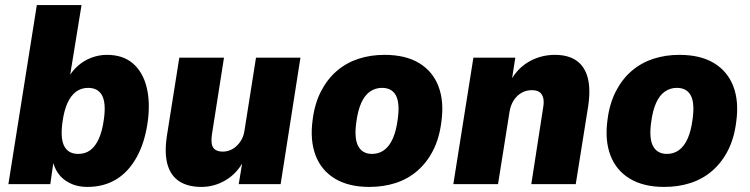

<svg xmlns="http://www.w3.org/2000/svg" viewBox="-20 -725 2953 756"><path d="M324 11Q273 11 236.5 -15Q200 -41 188 -90H191L178 0H13L125 -705H301L254 -416H247Q264 -446 287.5 -466.5Q311 -487 340.5 -498Q370 -509 401 -509Q464 -509 503 -475.5Q542 -442 557 -383Q572 -324 562 -248Q551 -166 519 -107.5Q487 -49 438 -19Q389 11 324 11ZM288 -119Q316 -119 336 -134Q356 -149 369.5 -179.5Q383 -210 389 -255Q398 -319 382 -349Q366 -379 327 -379Q300 -379 279.5 -364Q259 -349 245.5 -319Q232 -289 226 -244Q217 -180 233 -149.5Q249 -119 288 -119Z M773 11Q720 11 686 -11Q652 -33 639.5 -77.5Q627 -122 637 -189L686 -498H862L815 -199Q811 -174 814 -158Q817 -142 828.5 -135Q840 -128 857 -128Q878 -128 896 -138.5Q914 -149 927 -168.5Q940 -188 943 -213L988 -498H1163L1085 0H920L935 -91H939Q913 -42 868.5 -15.5Q824 11 773 11Z M1434 11Q1353 11 1299 -21.5Q1245 -54 1222.5 -113.5Q1200 -173 1211 -253Q1219 -317 1244 -365.5Q1269 -414 1306.5 -446Q1344 -478 1391.5 -493.5Q1439 -509 1494 -509Q1577 -509 1630.5 -476.5Q1684 -444 1706.5 -385Q1729 -326 1718 -246Q1710 -181 1685.5 -133Q1661 -85 1623.5 -52.5Q1586 -20 1538 -4.5Q1490 11 1434 11ZM1445 -119Q1472 -119 1492.5 -134Q1513 -149 1526.5 -179Q1540 -209 1546 -255Q1555 -319 1539 -349Q1523 -379 1484 -379Q1458 -379 1437 -364.5Q1416 -350 1402.5 -320Q1389 -290 1383 -244Q1374 -180 1390.5 -149.5Q1407 -119 1445 -119Z M1765 0 1844 -498H2009L1995 -408H1991Q2019 -458 2065 -483.5Q2111 -509 2165 -509Q2217 -509 2249.5 -486.5Q2282 -464 2294 -419.5Q2306 -375 2296 -307L2247 0H2072L2118 -297Q2123 -323 2119 -339Q2115 -355 2104 -362.5Q2093 -370 2074 -370Q2052 -370 2033.5 -359.5Q2015 -349 2002.5 -329.5Q1990 -310 1986 -283L1941 0Z M2595 11Q2514 11 2460 -21.5Q2406 -54 2383.5 -113.5Q2361 -173 2372 -253Q2380 -317 2405 -365.5Q2430 -414 2467.5 -446Q2505 -478 2552.5 -493.5Q2600 -509 2655 -509Q2738 -509 2791.5 -476.5Q2845 -444 2867.5 -385Q2890 -326 2879 -246Q2871 -181 2846.5 -133Q2822 -85 2784.5 -52.5Q2747 -20 2699 -4.5Q2651 11 2595 11ZM2606 -119Q2633 -119 2653.5 -134Q2674 -149 2687.5 -179Q2701 -209 2707 -255Q2716 -319 2700 -349Q2684 -379 2645 -379Q2619 -379 2598 -364.5Q2577 -350 2563.5 -320Q2550 -290 2544 -244Q2535 -180 2551.5 -149.5Q2568 -119 2606 -119Z"/></svg>

Font: Nunito Sans 10pt SemiCondensed Black
Style: Italic
Weight: 900
Width: 4
Italic angle: -9°
Designer: Vernon Adams
Foundry: Vernon Adams
Version: Version 3.101;gftools[0.9.27]